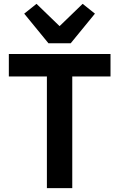

<svg xmlns="http://www.w3.org/2000/svg" viewBox="-20 -979 620 999"><path d="M555 -581H356V0H224V-581H26V-698H555ZM348 -754H232L106 -908L170 -959L290 -843L410 -959L474 -908Z"/></svg>

Font: IBM Plex Sans SemiBold
Style: Regular
Weight: 600
Designer: Mike Abbink, Paul van der Laan, Pieter van Rosmalen
Foundry: Bold Monday
Version: Version 3.201